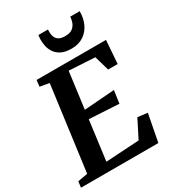

<svg xmlns="http://www.w3.org/2000/svg" viewBox="-237 -1111 1111 1235"><g transform="rotate(-30 318.5 -494.0)"><path d="M-6.5 0 -1 -44.5 72.5 -57.5 156 -684 87 -696 92.5 -743H608L595.5 -571H524.5L493 -680.5L301 -691.5L265.5 -421.5L491 -438.5L477.5 -344L257 -356.5L218.5 -63L466.5 -78L534 -211.5L607 -202.5L568 0ZM390 -804.5Q344.5 -804.5 315.5 -818.8Q286.5 -833 270.8 -856.2Q255 -879.5 249.2 -906Q243.5 -932.5 244.5 -957.5Q245 -965.5 245.5 -973.2Q246 -981 247 -987.5H318Q316 -962 321.2 -941Q326.5 -920 343.5 -907.5Q360.5 -895 394 -895Q431 -895 449.8 -910.5Q468.5 -926 475.8 -947.8Q483 -969.5 484 -987.5H554Q554 -936 535 -894.8Q516 -853.5 479.2 -829Q442.5 -804.5 390 -804.5Z"/></g></svg>

Font: Merriweather 28pt
Style: Bold Italic
Weight: 700
Italic angle: -7.8°
Version: Version 2.101